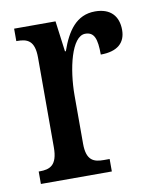

<svg xmlns="http://www.w3.org/2000/svg" viewBox="-68 -599 532 653"><g transform="rotate(-10 198.5 -273.0)"><path d="M21 0H266V-43H246C212 -43 186 -51 186 -110V-276C186 -368 211 -477 258 -477C289 -477 298 -453 298 -398C356 -398 384 -424 384 -468C384 -515 358 -546 304 -546C239 -546 206 -496 183 -430H180L166 -536H23V-493H26C61 -493 86 -484 86 -425V-115C86 -52 59 -43 24 -43H21Z"/></g></svg>

Font: Noto Serif Georgian ExtraCondensed Medium
Style: Regular
Weight: 500
Width: 2
Designer: Monotype Design Team, Akaki Razmadze
Foundry: Google LLC
Version: Version 2.003